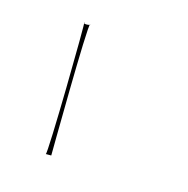

<svg xmlns="http://www.w3.org/2000/svg" viewBox="-55 -309 365 372"><g transform="rotate(15 128.0 -123.0)"><path d="M66 10H77C77 15 79 -256 84 -255C87 -253 69 -251 72 -256C74 -261 70 12 66 10Z"/></g></svg>

Font: pokerface
Style: Regular
Weight: 400
Version: Version 1